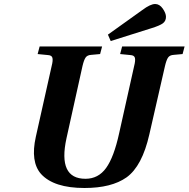

<svg xmlns="http://www.w3.org/2000/svg" viewBox="-20 -924 942 959"><path d="M519 -751 691 -874Q731 -904 755 -904Q777 -904 793 -881Q809 -858 809 -840Q809 -819 793.5 -807.5Q778 -796 736 -783L533 -719ZM159 -241 238 -594Q245 -621 242 -634.5Q239 -648 219 -649L168 -654L178 -692H490L480 -654L436 -650Q416 -649 407.5 -636.5Q399 -624 392 -594L312 -233Q268 -31 407 -31Q471 -31 510 -85Q549 -139 575 -258L650 -594Q657 -621 654 -634.5Q651 -648 631 -649L580 -654L590 -692H902L892 -654L848 -650Q828 -649 819.5 -636.5Q811 -624 804 -594L726 -253Q690 -94 612 -38Q537 15 402 15Q249 15 185 -55Q131 -116 159 -241Z"/></svg>

Font: Lingua Franca
Style: Bold Italic
Weight: 700
Italic angle: -13°
Version: Version 1.19